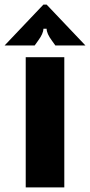

<svg xmlns="http://www.w3.org/2000/svg" viewBox="-57 -816 392 836"><path d="M223 0H55V-567H223ZM-37 -618 132 -796H146L315 -618H184L169 -639Q146 -670 146 -691H132Q132 -670 109 -639L94 -618Z"/></svg>

Font: Open Sauce Sans Black
Style: Regular
Weight: 900
Designer: Alfredo Marco Pradil
Foundry: Creative Sauce Fz LLC
Version: Version 1.477